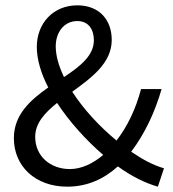

<svg xmlns="http://www.w3.org/2000/svg" viewBox="-20 -688 650 720"><path d="M595 -57C558 -67 516 -89 472 -119C524 -188 561 -268 586 -354H509C489 -279 458 -214 417 -161C355 -212 294 -277 251 -344C324 -397 399 -452 399 -538C399 -615 351 -668 270 -668C179 -668 118 -600 118 -512C118 -465 134 -412 161 -360C94 -313 32 -258 32 -170C32 -64 113 12 232 12C309 12 371 -18 422 -64C474 -26 526 -1 572 12ZM189 -514C189 -568 221 -609 270 -609C314 -609 332 -575 332 -537C332 -479 280 -439 220 -399C201 -439 189 -478 189 -514ZM112 -175C112 -226 148 -265 194 -302C240 -232 302 -163 367 -107C329 -75 286 -54 242 -54C169 -54 112 -102 112 -175Z"/></svg>

Font: Cambridge Sans
Style: Regular
Weight: 400
Version: Version 2.020;PS 002.020;hotconv 1.0.88;makeotf.lib2.5.64775